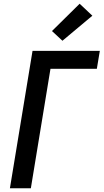

<svg xmlns="http://www.w3.org/2000/svg" viewBox="-20 -1007 554 1027"><path d="M33 0 154 -735H514L498 -639H250L145 0ZM314 -789 258 -841 406 -987 474 -923Z"/></svg>

Font: Iosevka
Style: Bold Italic
Weight: 700
Italic angle: -9°
Monospace: yes
Designer: Belleve Invis
Foundry: Belleve Invis
Version: Version 32.5.0; ttfautohint (v1.8.4)